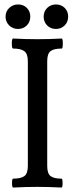

<svg xmlns="http://www.w3.org/2000/svg" viewBox="-20 -839 330 862"><path d="M231 -709Q207 -709 191.5 -725Q176 -741 176 -764Q176 -788 192 -803.5Q208 -819 231 -819Q255 -819 270.5 -803.5Q286 -788 286 -765Q286 -740 270 -724.5Q254 -709 231 -709ZM61 -709Q37 -709 21 -725Q5 -741 5 -764Q5 -788 21.5 -803.5Q38 -819 61 -819Q85 -819 100.5 -803.5Q116 -788 116 -765Q116 -740 100 -724.5Q84 -709 61 -709ZM39 3Q34 3 34 -17Q34 -37 39 -37Q74 -37 89.5 -48.5Q105 -60 105 -94V-564Q105 -597 89.5 -609Q74 -621 39 -621Q33 -621 33 -643.5Q33 -666 39 -666Q93 -663 148 -663Q202 -663 257 -666Q262 -666 262 -643.5Q262 -621 257 -621Q222 -621 207 -609.5Q192 -598 192 -564V-94Q192 -60 207 -48.5Q222 -37 256 -37Q261 -37 261 -17Q261 3 256 3Q200 0 148 0Q95 0 39 3Z"/></svg>

Font: Junicode Cond Medium
Style: Regular
Weight: 500
Width: 3
Designer: Peter S. Baker
Version: Version 2.201